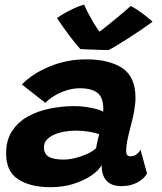

<svg xmlns="http://www.w3.org/2000/svg" viewBox="-20 -788 688 817"><path d="M195 8.5Q109.5 8.5 57.8 -24.8Q6 -58 6 -135.5Q6 -191 30.8 -229.5Q55.5 -268 97.2 -291.5Q139 -315 191.2 -325.8Q243.5 -336.5 298 -336.5Q324 -336.5 349.2 -332.5Q374.5 -328.5 393.5 -323Q412.5 -317.5 419 -312.5Q420 -321 419.2 -336Q418.5 -351 414.5 -362Q407.5 -387.5 383.8 -400Q360 -412.5 320 -412.5Q292 -412.5 263.2 -403.5Q234.5 -394.5 211 -380.2Q187.5 -366 173.5 -350L73 -428.5Q119.5 -476 192.8 -505.8Q266 -535.5 346.5 -535.5Q444.5 -535.5 500.5 -498.2Q556.5 -461 556.5 -372.5Q556.5 -346.5 551 -316Q545.5 -285.5 537.5 -256Q529.5 -226 523.2 -197.2Q517 -168.5 517 -146Q517 -132 521.8 -127.5Q526.5 -123 536 -123Q549 -123 559.5 -130.2Q570 -137.5 578 -150.5L605.5 -50Q593.5 -27 564.5 -11.5Q535.5 4 496.5 4Q455 4 433.8 -18.5Q412.5 -41 412.5 -85.5Q400 -62.5 368.5 -41Q337 -19.5 292.5 -5.5Q248 8.5 195 8.5ZM251 -109Q274.5 -109 301.2 -115.8Q328 -122.5 351.2 -133.2Q374.5 -144 388.5 -157Q391.5 -172.5 395 -189Q398.5 -205.5 402 -217Q392 -221.5 363 -226.8Q334 -232 300 -232Q277.5 -232 254.2 -228Q231 -224 211 -215.2Q191 -206.5 179 -193.2Q167 -180 167 -161.5Q167 -134 186.8 -121.5Q206.5 -109 251 -109ZM536 -762.5Q548 -757 562.8 -747.2Q577.5 -737.5 591.8 -726.8Q606 -716 616 -707.2Q626 -698.5 629 -695.5Q604.5 -677.5 577 -658.8Q549.5 -640 523 -623.2Q496.5 -606.5 475.2 -593.8Q454 -581 442 -575Q425 -575 401.8 -575.8Q378.5 -576.5 356.8 -577.5Q335 -578.5 321.5 -579.5Q296.5 -608 272.5 -640Q248.5 -672 222.5 -711Q235 -720.5 255 -732Q275 -743.5 297.2 -753.5Q319.5 -763.5 338 -768.5Q346 -749.5 356 -730.5Q366 -711.5 375.8 -695Q385.5 -678.5 393.8 -666.5Q402 -654.5 407 -649.5H399Q407.5 -655.5 429.8 -673.5Q452 -691.5 480.8 -715Q509.5 -738.5 536 -762.5Z"/></svg>

Font: Grandstander Thin
Style: Bold Italic
Weight: 700
Italic angle: -15°
Version: Version 1.200